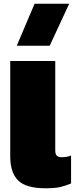

<svg xmlns="http://www.w3.org/2000/svg" viewBox="-20 -1002 407 1032"><path d="M70 -756 166 -982H352L247 -756ZM225 10Q120 10 77.5 -32Q35 -74 35 -162V-674H277V-194Q277 -175 284.5 -166Q292 -157 312 -157Q340 -157 362 -166V-16Q331 -3 303 3.5Q275 10 225 10Z"/></svg>

Font: Kanit Black
Style: Regular
Weight: 900
Designer: Katatrad Team
Foundry: CadsonDemak
Version: Version 2.000; ttfautohint (v1.8.3)